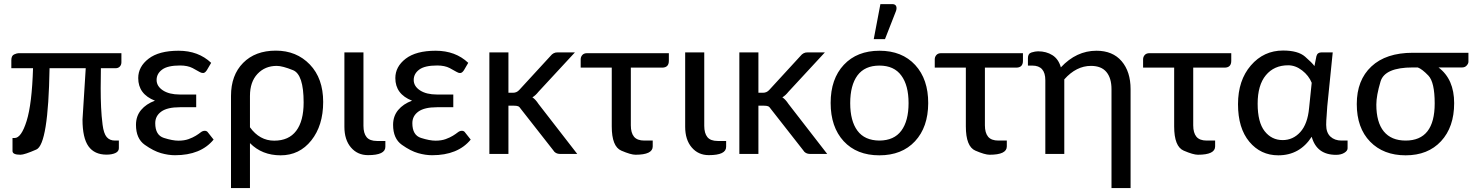

<svg xmlns="http://www.w3.org/2000/svg" viewBox="-20 -769 7357 959"><path d="M392.1 -171.9 408.2 -428.2H227.5Q221.2 -48.3 161.6 -22.2Q102.1 3.9 82 3.9Q42.5 3.9 42.5 -14.6V-79.6H52.7Q86.4 -79.6 113 -164.8Q139.6 -250 145 -428.2H36.6V-468.3Q36.6 -490.7 50.5 -497.1Q64.5 -503.4 73.2 -503.4H586.4V-458Q586.4 -445.3 578.6 -436.8Q570.8 -428.2 556.6 -428.2H483.9Q482.9 -378.9 482.9 -328.1Q482.9 -277.3 484.9 -233.6Q486.8 -189.9 492.4 -146Q498 -102.1 512.9 -84.5Q527.8 -66.9 554.2 -66.9H573.7V-28.8Q573.7 -12.7 556.2 -4.6Q538.6 3.4 512.2 3.4Q451.7 3.4 421.9 -38.3Q392.1 -80.1 392.1 -171.9Z M1046.9 -71.8Q982.9 6.3 854 6.3Q820.8 6.3 783.9 -4.2Q747.1 -14.6 703.1 -45.7Q659.2 -76.7 659.2 -145.5Q659.2 -189 684.6 -219.5Q710 -250 753.9 -266.1Q670.4 -298.8 670.4 -378.9Q670.4 -436 722.2 -475.8Q773.9 -515.6 872.1 -515.6Q970.7 -515.6 1034.7 -455.1L1013.2 -418.5Q1003.9 -404.3 994.4 -404.3Q984.9 -404.3 975.8 -410.2Q966.8 -416 941.9 -429Q917 -441.9 879.4 -441.9Q817.4 -441.9 789.8 -421.4Q762.2 -400.9 762.2 -369.6Q762.2 -338.4 793.7 -317.6Q825.2 -296.9 878.4 -296.9H960V-233.4H878.4Q815.9 -233.4 785.6 -211.7Q755.4 -189.9 755.4 -153.8Q755.4 -93.8 798.6 -80.1Q841.8 -66.4 871.1 -66.4Q900.4 -66.4 921.9 -74.2Q943.4 -82 958 -91.1Q972.7 -100.1 982.4 -107.9Q992.2 -115.7 1002.9 -115.7Q1013.7 -115.7 1019.5 -106.4Z M1496.6 -257.3Q1496.6 -397 1443.6 -418.5Q1390.6 -439.9 1362.3 -439.9Q1303.7 -439.9 1266.1 -399.9Q1228.5 -359.9 1228.5 -290V-133.3Q1276.9 -66.4 1349.6 -66.4Q1422.4 -66.4 1459.5 -115.5Q1496.6 -164.6 1496.6 -257.3ZM1228.5 170.4H1133.8V-290Q1133.8 -393.6 1194.3 -454.8Q1254.9 -516.1 1357.9 -516.1Q1460.9 -516.1 1527.6 -446.8Q1594.2 -377.4 1594.2 -259.8Q1594.2 -142.1 1534.9 -67.6Q1475.6 6.8 1381.8 6.8Q1288.6 6.8 1228.5 -54.2Z M1904.8 -35.6Q1904.8 5.9 1818.4 5.9Q1765.6 5.9 1732.9 -32.5Q1700.2 -70.8 1700.2 -135.7V-507.3H1795.4V-140.6Q1795.4 -103.5 1811 -84.2Q1826.7 -64.9 1862.8 -64.9H1904.8Z M2331.1 -71.8Q2267.1 6.3 2138.2 6.3Q2105 6.3 2068.1 -4.2Q2031.2 -14.6 1987.3 -45.7Q1943.4 -76.7 1943.4 -145.5Q1943.4 -189 1968.8 -219.5Q1994.1 -250 2038.1 -266.1Q1954.6 -298.8 1954.6 -378.9Q1954.6 -436 2006.3 -475.8Q2058.1 -515.6 2156.2 -515.6Q2254.9 -515.6 2318.8 -455.1L2297.4 -418.5Q2288.1 -404.3 2278.6 -404.3Q2269 -404.3 2260 -410.2Q2251 -416 2226.1 -429Q2201.2 -441.9 2163.6 -441.9Q2101.6 -441.9 2074 -421.4Q2046.4 -400.9 2046.4 -369.6Q2046.4 -338.4 2077.9 -317.6Q2109.4 -296.9 2162.6 -296.9H2244.1V-233.4H2162.6Q2100.1 -233.4 2069.8 -211.7Q2039.6 -189.9 2039.6 -153.8Q2039.6 -93.8 2082.8 -80.1Q2126 -66.4 2155.3 -66.4Q2184.6 -66.4 2206.1 -74.2Q2227.5 -82 2242.2 -91.1Q2256.8 -100.1 2266.6 -107.9Q2276.4 -115.7 2287.1 -115.7Q2297.9 -115.7 2303.7 -106.4Z M2519.5 -507.3V-305.7H2542.5Q2561 -305.7 2573.7 -319.8L2729 -488.8Q2744.1 -508.3 2765.6 -507.3H2851.6L2669.4 -310.5Q2655.3 -292.5 2639.2 -282.7Q2654.3 -273.4 2669.9 -249.5L2863.3 0H2778.3Q2753.9 0 2743.2 -18.6L2582.5 -223.6Q2575.2 -235.4 2567.9 -238.3Q2560.5 -241.2 2545.4 -241.2H2519.5V0H2424.3V-507.3Z M3240.2 -37.6Q3240.2 3.9 3154.3 3.9Q3130.9 3.9 3083.3 -16.6Q3035.6 -37.1 3035.6 -137.7V-431.2H2880.4V-472.7Q2880.4 -484.9 2888.4 -494.1Q2896.5 -503.4 2912.6 -503.4H3320.8V-465.3Q3320.8 -431.2 3287.1 -431.2H3130.9V-143.1Q3130.9 -105.5 3146.7 -86.2Q3162.6 -66.9 3198.2 -66.9H3240.2Z M3606.9 -35.6Q3606.9 5.9 3520.5 5.9Q3467.8 5.9 3435.1 -32.5Q3402.3 -70.8 3402.3 -135.7V-507.3H3497.6V-140.6Q3497.6 -103.5 3513.2 -84.2Q3528.8 -64.9 3564.9 -64.9H3606.9Z M3768.1 -507.3V-305.7H3791Q3809.6 -305.7 3822.3 -319.8L3977.5 -488.8Q3992.7 -508.3 4014.2 -507.3H4100.1L3918 -310.5Q3903.8 -292.5 3887.7 -282.7Q3902.8 -273.4 3918.5 -249.5L4111.8 0H4026.9Q4002.4 0 3991.7 -18.6L3831.1 -223.6Q3823.7 -235.4 3816.4 -238.3Q3809.1 -241.2 3793.9 -241.2H3768.1V0H3672.9V-507.3Z M4372.6 -66.9Q4445.8 -67.4 4481.9 -116.2Q4518.1 -165 4518.1 -253.9Q4518.1 -342.8 4481.9 -391.6Q4445.8 -441.4 4372.6 -441.4Q4299.3 -441.4 4262.7 -392.1Q4226.6 -342.8 4226.6 -253.9Q4226.6 -165 4262.7 -116.2Q4298.8 -67.4 4372.6 -66.9ZM4551.3 -444.3Q4616.7 -373 4616.2 -253.4Q4615.7 -133.8 4550.3 -63.5Q4484.9 6.8 4372.1 6.8Q4259.3 6.8 4193.8 -64Q4128.9 -134.8 4128.9 -254.9Q4128.9 -375 4194.8 -445.3Q4260.7 -515.6 4373 -515.6Q4485.4 -515.6 4551.3 -444.3ZM4436.5 -748.5Q4450.7 -748.5 4455.6 -739.3Q4460.4 -730 4455.6 -714.8L4400.4 -573.7H4344.2L4377.4 -748.5Z M5008.8 -37.6Q5008.8 3.9 4922.9 3.9Q4899.4 3.9 4851.8 -16.6Q4804.2 -37.1 4804.2 -137.7V-431.2H4648.9V-472.7Q4648.9 -484.9 4657 -494.1Q4665 -503.4 4681.2 -503.4H5089.4V-465.3Q5089.4 -431.2 5055.7 -431.2H4899.4V-143.1Q4899.4 -105.5 4915.3 -86.2Q4931.2 -66.9 4966.8 -66.9H5008.8Z M5456.5 -515.6Q5537.6 -515.6 5582.3 -463.4Q5627 -411.1 5627 -323.7V170.4H5531.7V-323.7Q5531.7 -378.9 5506.3 -409.4Q5481 -439.9 5429.2 -439.9Q5356 -439.9 5295.9 -372.6V0H5201.2V-368.2Q5201.2 -441.4 5136.2 -441.4H5114.3V-479.5Q5114.3 -501.5 5132.6 -507.1Q5150.9 -512.7 5165 -512.7Q5206.1 -512.7 5236.6 -493.4Q5267.1 -474.1 5278.8 -432.6Q5356.4 -515.6 5456.5 -515.6Z M6049.3 -37.6Q6049.3 3.9 5963.4 3.9Q5939.9 3.9 5892.3 -16.6Q5844.7 -37.1 5844.7 -137.7V-431.2H5689.5V-472.7Q5689.5 -484.9 5697.5 -494.1Q5705.6 -503.4 5721.7 -503.4H6129.9V-465.3Q6129.9 -431.2 6096.2 -431.2H5939.9V-143.1Q5939.9 -105.5 5955.8 -86.2Q5971.7 -66.9 6007.3 -66.9H6049.3Z M6386.7 -69.3Q6438.5 -69.3 6474.9 -109.6Q6511.2 -149.9 6518.6 -229L6531.7 -355.5Q6517.1 -391.6 6483.9 -417.2Q6450.7 -442.9 6414.1 -442.9Q6343.8 -442.9 6302.7 -393.3Q6261.7 -343.8 6261.7 -251Q6261.7 -158.2 6296.6 -113.8Q6331.5 -69.3 6386.7 -69.3ZM6653.3 4.4Q6556.6 4.4 6531.7 -85.9Q6471.7 6.8 6364.7 6.8Q6276.9 6.8 6220.2 -61Q6163.6 -128.9 6163.6 -248.5Q6163.6 -367.7 6227.8 -442.1Q6292 -516.6 6388.7 -516.6Q6463.4 -516.6 6498.5 -486.1Q6533.7 -455.6 6545.4 -439L6555.2 -488.3Q6560.1 -507.3 6580.1 -507.3H6636.7L6609.4 -237.8Q6608.4 -213.4 6606.2 -189.7Q6604 -166 6604 -145.5Q6604 -106.4 6625.2 -86.7Q6646.5 -66.9 6680.7 -66.9H6710.9V-28.3Q6710.9 -15.6 6694.3 -5.6Q6677.7 4.4 6653.3 4.4Z M7001 -66.9Q7146 -66.9 7146 -252.4Q7146 -358.4 7114.5 -391.4Q7083 -424.3 7061.5 -432.1H7036.1Q6896.5 -432.1 6875.5 -361.8Q6854.5 -291.5 6854.5 -246.6Q6854.5 -158.2 6891.8 -112.5Q6929.2 -66.9 7001 -66.9ZM7165 -432.1Q7243.2 -373.5 7243.2 -253.9Q7243.2 -134.3 7177.7 -63.7Q7112.3 6.8 7001 6.8Q6890.1 6.8 6823.5 -61.5Q6756.8 -129.9 6756.8 -249.3Q6756.8 -368.7 6829.8 -437Q6902.8 -505.4 7036.6 -505.4H7314.5V-460.4Q7314.5 -451.7 7305.9 -441.9Q7297.4 -432.1 7282.7 -432.1Z"/></svg>

Font: Lato-Medium
Style: Regular
Weight: 500
Designer: Lukasz Dziedzic
Foundry: tyPoland Lukasz Dziedzic
Version: Version 2.006; 2014-01-15